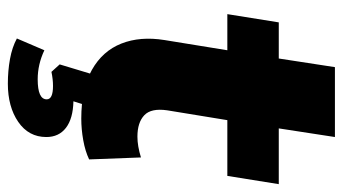

<svg xmlns="http://www.w3.org/2000/svg" viewBox="-212 -463 873 489"><g transform="rotate(90 224.5 -218.5)"><path d="M282 11Q206 11 158 -16Q110 -43 91 -91Q72 -139 82 -201L108 -361H16L37 -492H129L151 -635H329L307 -492H449L428 -361H286L261 -208Q255 -167 273.5 -149.5Q292 -132 328 -132Q352 -132 381 -141L386 -9Q365 1 337 6Q309 11 282 11ZM193 198Q160 198 130 192.5Q100 187 78 175L108 105Q144 122 182 122Q233 122 233 99Q233 83 199 83Q182 83 163 87L144 66L170 -20H254L238 31Q282 32 305.5 50Q329 68 329 100Q329 145 290.5 171.5Q252 198 193 198Z"/></g></svg>

Font: Nunito Sans Black
Style: Italic
Weight: 900
Italic angle: -9°
Designer: Vernon Adams
Foundry: Vernon Adams
Version: Version 3.006; ttfautohint (v1.8.3)